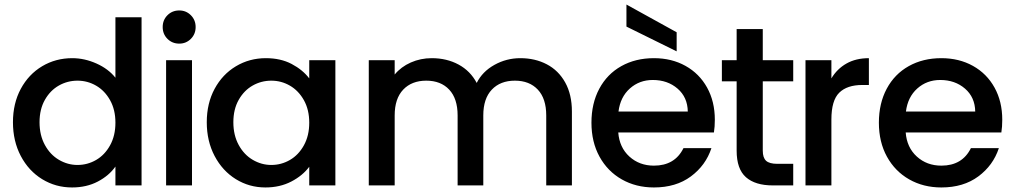

<svg xmlns="http://www.w3.org/2000/svg" viewBox="-20 -816 4467 845"><path d="M298 -560Q352 -560 404.5 -536.5Q457 -513 488 -474V-740H603V0H488V-83Q460 -43 410.5 -17Q361 9 297 9Q225 9 165.5 -27.5Q106 -64 71.5 -129.5Q37 -195 37 -278Q37 -361 71.5 -425Q106 -489 165.5 -524.5Q225 -560 298 -560ZM321 -461Q277 -461 239 -439.5Q201 -418 177.5 -376.5Q154 -335 154 -278Q154 -221 177.5 -178Q201 -135 239.5 -112.5Q278 -90 321 -90Q365 -90 403 -112Q441 -134 464.5 -176.5Q488 -219 488 -276Q488 -333 464.5 -375Q441 -417 403 -439Q365 -461 321 -461Z M696 -697Q696 -728 717 -749Q738 -770 769 -770Q799 -770 820 -749Q841 -728 841 -697Q841 -666 820 -645Q799 -624 769 -624Q738 -624 717 -645Q696 -666 696 -697ZM825 -551V0H711V-551Z M1150 -560Q1215 -560 1263.5 -534.5Q1312 -509 1341 -471V-551H1456V0H1341V-82Q1312 -43 1262 -17Q1212 9 1148 9Q1077 9 1018 -27.5Q959 -64 924.5 -129.5Q890 -195 890 -278Q890 -361 924.5 -425Q959 -489 1018.5 -524.5Q1078 -560 1150 -560ZM1174 -461Q1130 -461 1092 -439.5Q1054 -418 1030.5 -376.5Q1007 -335 1007 -278Q1007 -221 1030.5 -178Q1054 -135 1092.5 -112.5Q1131 -90 1174 -90Q1218 -90 1256 -112Q1294 -134 1317.5 -176.5Q1341 -219 1341 -276Q1341 -333 1317.5 -375Q1294 -417 1256 -439Q1218 -461 1174 -461Z M2497 -325V0H2384V-308Q2384 -382 2347 -421.5Q2310 -461 2246 -461Q2182 -461 2144.5 -421.5Q2107 -382 2107 -308V0H1994V-308Q1994 -382 1957 -421.5Q1920 -461 1856 -461Q1792 -461 1754.5 -421.5Q1717 -382 1717 -308V0H1603V-551H1717V-488Q1745 -522 1788 -541Q1831 -560 1880 -560Q1946 -560 1998 -532Q2050 -504 2078 -451Q2103 -501 2156 -530.5Q2209 -560 2270 -560Q2335 -560 2386.5 -533Q2438 -506 2467.5 -453Q2497 -400 2497 -325Z M3122 -233H2701Q2706 -167 2750 -127Q2794 -87 2858 -87Q2950 -87 2988 -164H3111Q3086 -88 3020.5 -39.5Q2955 9 2858 9Q2779 9 2716.5 -26.5Q2654 -62 2618.5 -126.5Q2583 -191 2583 -276Q2583 -361 2617.5 -425.5Q2652 -490 2714.5 -525Q2777 -560 2858 -560Q2936 -560 2997 -526Q3058 -492 3092 -430.5Q3126 -369 3126 -289Q3126 -258 3122 -233ZM3007 -325Q3006 -388 2962 -426Q2918 -464 2853 -464Q2794 -464 2752 -426.5Q2710 -389 2702 -325ZM2958 -674V-590L2737 -699V-796Z M3337 -458V-153Q3337 -122 3351.5 -108.5Q3366 -95 3401 -95H3471V0H3381Q3304 0 3263 -36Q3222 -72 3222 -153V-458H3157V-551H3222V-688H3337V-551H3471V-458Z M3804 -560V-442H3775Q3708 -442 3673.5 -408Q3639 -374 3639 -290V0H3525V-551H3639V-471Q3664 -513 3705.5 -536.5Q3747 -560 3804 -560Z M4387 -233H3966Q3971 -167 4015 -127Q4059 -87 4123 -87Q4215 -87 4253 -164H4376Q4351 -88 4285.5 -39.5Q4220 9 4123 9Q4044 9 3981.5 -26.5Q3919 -62 3883.5 -126.5Q3848 -191 3848 -276Q3848 -361 3882.5 -425.5Q3917 -490 3979.5 -525Q4042 -560 4123 -560Q4201 -560 4262 -526Q4323 -492 4357 -430.5Q4391 -369 4391 -289Q4391 -258 4387 -233ZM4272 -325Q4271 -388 4227 -426Q4183 -464 4118 -464Q4059 -464 4017 -426.5Q3975 -389 3967 -325Z"/></svg>

Font: Poppins Medium A&M
Style: Regular
Weight: 500
Designer: Ninad Kale (Devanagari), Jonny Pinhorn (Latin)
Foundry: Indian Type Foundry
Version: 4.004